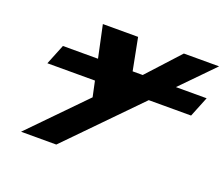

<svg xmlns="http://www.w3.org/2000/svg" viewBox="-125 -701 1337 1149"><g transform="rotate(20 543.5 -126.5)"><path d="M862.4 -513 674.9 -308H610.7L570.9 -513H346.5L390.2 -308H166.8L114.7 -179H417.7L438.8 -80L106.8 260H331.2L760.3 -179H1029.9L1082 -308H886.4L1086.8 -513Z"/></g></svg>

Font: Hussar
Style: BdWideOblFour
Weight: 700
Foundry: Cannot Into Space Fonts
Version: Version 2.00